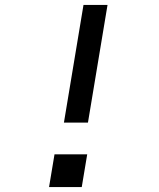

<svg xmlns="http://www.w3.org/2000/svg" viewBox="-20 -755 640 775"><path d="M238 -260 317 -735H414L335 -260ZM178 0 200 -132H332L310 0Z"/></svg>

Font: Iosevka SS04 Md Ex Obl
Style: Regular
Weight: 500
Width: 7
Italic angle: -9°
Monospace: yes
Designer: Belleve Invis
Foundry: Belleve Invis
Version: Version 19.0.0; ttfautohint (v1.8.4)